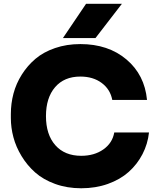

<svg xmlns="http://www.w3.org/2000/svg" viewBox="-20 -988 842 1028"><path d="M491.2 -784.2H316.9L440.9 -967.8H632.8ZM415 20Q338.9 20 275.1 -3.2Q211.4 -26.4 168.5 -64.5Q125.5 -102.5 95.5 -152.1Q65.4 -201.7 51.8 -253.2Q38.1 -304.7 38.1 -356V-377.9Q38.1 -433.6 52.2 -487.1Q66.4 -540.5 96.7 -588.6Q127 -636.7 169.9 -673.1Q212.9 -709.5 274.9 -730.7Q336.9 -752 410.2 -752Q559.6 -752 657 -669.7Q754.4 -587.4 767.1 -453.1H581.1Q570.3 -509.8 524.4 -543.9Q478.5 -578.1 410.2 -578.1Q323.7 -578.1 274.9 -521.2Q226.1 -464.4 226.1 -366.2Q226.1 -267.6 276.1 -210.7Q326.2 -153.8 415 -153.8Q484.9 -153.8 533.4 -188Q582 -222.2 591.8 -278.8H777.8Q771 -216.8 742.9 -162.6Q714.8 -108.4 669.2 -67.6Q623.5 -26.9 557.9 -3.4Q492.2 20 415 20Z"/></svg>

Font: Sora ExtraBold
Style: Regular
Weight: 800
Designer: Jonathan Barnbrook, Julián Moncada
Foundry: Barnbrook Fonts
Version: Version 2.000